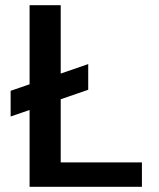

<svg xmlns="http://www.w3.org/2000/svg" viewBox="-20 -720 612 740"><path d="M21 -271V-370L320 -473V-374ZM94 0V-700H214V-94H527V0Z"/></svg>

Font: DM Sans 20pt SemiBold
Style: Regular
Weight: 600
Version: Version 4.004;gftools[0.9.30]